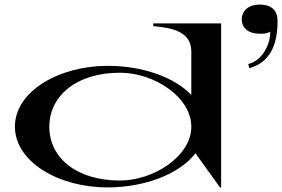

<svg xmlns="http://www.w3.org/2000/svg" viewBox="-20 -802 1230 837"><path d="M449 15C607 15 761 -41 832 -134L939 15H944V-700H648V-688C733 -681 815 -663 814 -576V-388C738 -468 597 -515 450 -515C234 -515 45 -402 45 -250C45 -98 233 15 449 15ZM503 -15C314 -15 195 -114 195 -249C195 -384 313 -485 503 -485C651 -485 814 -380 814 -249C814 -122 651 -15 503 -15ZM1062 -523 1067 -505C1153 -528 1191 -602 1190 -713C1189 -759 1161 -782 1112 -782C1062 -782 1034 -754 1034 -717C1034 -681 1062 -655 1112 -655C1129 -655 1143 -655 1158 -664C1159 -606 1121 -536 1062 -523Z"/></svg>

Font: Sprat Extended Medium
Style: Regular
Weight: 500
Width: 9
Designer: Ethan Nakache
Foundry: Collletttivo
Version: Version 2.000;Glyphs 3.2 (3217)